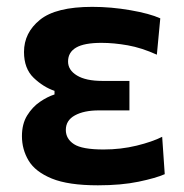

<svg xmlns="http://www.w3.org/2000/svg" viewBox="-20 -530 538 560"><path d="M265.5 10.5Q179.5 10.5 131.2 -9.2Q83 -29 63.5 -61.5Q44 -94 44 -133Q44 -168.5 59.2 -193.2Q74.5 -218 96.5 -233Q118.5 -248 139 -254.5V-265Q106.5 -276 78.2 -303Q50 -330 50 -378.5Q50 -434.5 96.5 -472.2Q143 -510 249 -510Q304.5 -510 360.5 -500.2Q416.5 -490.5 447.5 -476.5L437.5 -370.5Q393.5 -390.5 352.8 -397.8Q312 -405 276 -405Q225.5 -405 202 -391.2Q178.5 -377.5 178.5 -350.5Q178.5 -325.5 204.5 -309.8Q230.5 -294 278.5 -294H357.5V-208H268Q225 -208 198.5 -193.5Q172 -179 172 -151Q172 -125 195.8 -109.5Q219.5 -94 282 -94Q332.5 -94 378.5 -105.2Q424.5 -116.5 453 -131L460.5 -22Q434.5 -10.5 384 0Q333.5 10.5 265.5 10.5Z"/></svg>

Font: Commissioner SemiBold
Style: Regular
Weight: 600
Designer: Kostas Bartsokas
Foundry: Kostas Bartsokas
Version: Version 1.000; ttfautohint (v1.8.3)